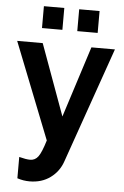

<svg xmlns="http://www.w3.org/2000/svg" viewBox="-62 -768 674 1041"><g transform="rotate(5 275.0 -247.5)"><path d="M134 -605V-724H245V-605ZM326 -605V-724H437V-605ZM72 102Q110 112 132 112Q159 112 176 89Q193 66 213 0L6 -524H145L286 -137L410 -524H538L318 104Q299 160 252 194.5Q205 229 139 229Q105 229 72 218Z"/></g></svg>

Font: Raleway-v4020
Style: Bold
Weight: 700
Designer: Matt McInerney, Pablo Impallari, Rodrigo Fuenzalida
Foundry: Matt McInerney, Pablo Impallari, Rodrigo Fuenzalida
Version: Version 4.020;PS 004.020;hotconv 1.0.88;makeotf.lib2.5.64775